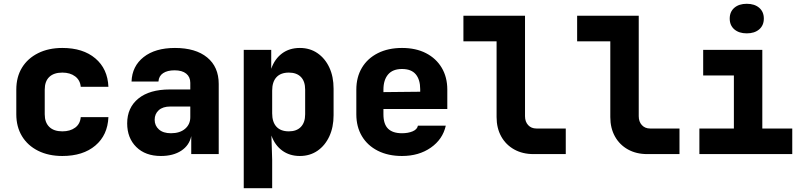

<svg xmlns="http://www.w3.org/2000/svg" viewBox="-20 -813 4240 1013"><path d="M309 10Q236 10 181 -17.5Q126 -45 96 -94.5Q66 -144 66 -210V-340Q66 -407 96 -456Q126 -505 181 -532.5Q236 -560 309 -560Q418 -560 483 -505Q548 -450 552 -355H406Q403 -390 376.5 -410Q350 -430 309 -430Q264 -430 240 -407Q216 -384 216 -340V-210Q216 -167 240 -143.5Q264 -120 309 -120Q350 -120 376.5 -139.5Q403 -159 406 -195H552Q548 -100 483 -45Q418 10 309 10Z M829 10Q747 10 699 -37.5Q651 -85 651 -162Q651 -245 710 -293Q769 -341 876 -341H984V-376Q984 -407 962.5 -424.5Q941 -442 901 -442Q863 -442 840.5 -427Q818 -412 816 -383H674Q677 -464 738 -512Q799 -560 903 -560Q1012 -560 1073 -510Q1134 -460 1134 -370V0H989V-95Q979 -46 936.5 -18Q894 10 829 10ZM882 -110Q929 -110 956.5 -133.5Q984 -157 984 -195V-251H879Q839 -251 817.5 -231.5Q796 -212 796 -181Q796 -150 818.5 -130Q841 -110 882 -110Z M1266 180V-550H1411V-450Q1429 -502 1468 -531Q1507 -560 1562 -560Q1615 -560 1655 -532.5Q1695 -505 1717.5 -457Q1740 -409 1740 -345V-205Q1740 -142 1717.5 -93.5Q1695 -45 1655 -17.5Q1615 10 1562 10Q1508 10 1469 -18.5Q1430 -47 1412 -98L1416 30V180ZM1504 -120Q1545 -120 1567.5 -143.5Q1590 -167 1590 -210V-340Q1590 -384 1567.5 -407Q1545 -430 1504 -430Q1461 -430 1438.5 -405.5Q1416 -381 1416 -335V-215Q1416 -169 1438.5 -144.5Q1461 -120 1504 -120Z M2101 10Q2028 10 1973.5 -17.5Q1919 -45 1889.5 -94.5Q1860 -144 1860 -210V-340Q1860 -406 1889.5 -455.5Q1919 -505 1973.5 -532.5Q2028 -560 2101 -560Q2174 -560 2227.5 -532.5Q2281 -505 2310.5 -455.5Q2340 -406 2340 -340V-238H2003V-210Q2003 -158 2027.5 -134Q2052 -110 2101 -110Q2133 -110 2157 -120Q2181 -130 2185 -150H2332Q2316 -78 2253 -34Q2190 10 2101 10ZM2003 -340V-327L2197 -329V-342Q2197 -393 2173.5 -421Q2150 -449 2101 -449Q2052 -449 2027.5 -420Q2003 -391 2003 -340Z M2795 0Q2737 0 2693 -24.5Q2649 -49 2624.5 -93Q2600 -137 2600 -195V-595H2425V-730H2750V-200Q2750 -171 2766.5 -153Q2783 -135 2810 -135H2965V0Z M3395 0Q3337 0 3293 -24.5Q3249 -49 3224.5 -93Q3200 -137 3200 -195V-595H3025V-730H3350V-200Q3350 -171 3366.5 -153Q3383 -135 3410 -135H3565V0Z M3670 0V-135H3852V-415H3690V-550H4002V-135H4160V0ZM3920 -637Q3879 -637 3854.5 -658Q3830 -679 3830 -715Q3830 -751 3854.5 -772Q3879 -793 3920 -793Q3961 -793 3985.5 -772Q4010 -751 4010 -715Q4010 -679 3985.5 -658Q3961 -637 3920 -637Z"/></svg>

Font: JetBrains Mono NL ExtraBold
Style: Regular
Weight: 800
Designer: Philipp Nurullin, Konstantin Bulenkov
Foundry: JetBrains
Version: Version 2.304; ttfautohint (v1.8.4.7-5d5b)